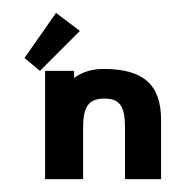

<svg xmlns="http://www.w3.org/2000/svg" viewBox="-20 -278 282 298"><path d="M109 0V-80C109 -113 118 -125 142 -125C166 -125 174 -113 174 -80V0H230V-92C230 -147 202 -171 141 -171C120 -171 106 -165 95 -157V-168H50V0ZM18 -188 42 -168 104 -230 67 -258Z"/></svg>

Font: Hussar Tani
Style: Dwa
Weight: 700
Foundry: Cannot Into Space Fonts
Version: Version 0.92